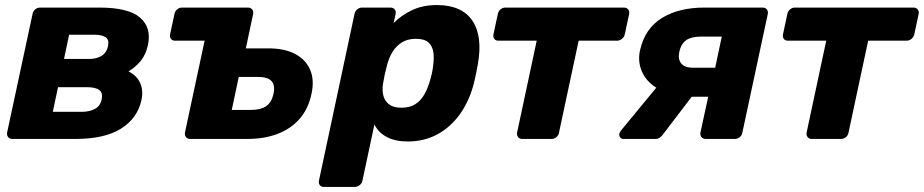

<svg xmlns="http://www.w3.org/2000/svg" viewBox="-20 -550 3657 760"><path d="M28.6 0Q18 0 12.3 -7.2Q6.5 -14.5 8.1 -25.1L108.9 -494.9Q110.9 -505.5 119.4 -512.8Q128 -520 138.6 -520H373.1Q489.5 -520 534.9 -479.9Q580.4 -439.8 565.5 -371.5Q557.7 -334.6 537.4 -309.5Q517 -284.4 488.7 -267.4Q510.9 -256.5 523.9 -239.6Q536.9 -222.7 541.2 -201.2Q545.5 -179.6 539.9 -153.7Q524.2 -82.1 459.6 -41.1Q395 0 277.5 0ZM189 -107.4H303.4Q334.2 -107.4 355.4 -118.7Q376.6 -130.1 382.3 -155.6Q387.9 -182.3 372.9 -193.6Q358 -204.9 324.1 -204.9H209.7ZM233.4 -316.6H332.6Q363 -316.6 382.6 -329.1Q402.1 -341.6 407.6 -367.1Q412.9 -393 397.6 -402.8Q382.4 -412.6 353 -412.6H253.7Z M732.6 0Q722 0 716.3 -7.2Q710.5 -14.5 712.1 -25.1L789.9 -388.9H672.8Q662.1 -388.9 656.7 -396.1Q651.3 -403.4 653.3 -414L670.6 -494.9Q672.6 -505.5 681.2 -512.8Q689.7 -520 700.4 -520H961.5Q972.1 -520 978.1 -512.8Q984 -505.5 982 -494.9L953.1 -358.5H1040.2Q1105.7 -358.9 1148.1 -336.5Q1190.4 -314.1 1207.7 -273.6Q1225.1 -233 1212.9 -178.4Q1200.9 -120 1166.5 -80.3Q1132.1 -40.6 1079.4 -20.3Q1026.6 0 958.5 0ZM897.4 -114.9H973.2Q1012 -114.9 1033.6 -129.7Q1055.1 -144.5 1062.5 -178.4Q1069.9 -211.5 1055.2 -228.5Q1040.5 -245.5 1001 -245.5H925.1Z M1262 190Q1251.4 190 1245.9 182.8Q1240.5 175.5 1242.5 164.9L1383.3 -494.9Q1385.3 -505.5 1393.8 -512.8Q1402.4 -520 1413 -520H1525.6Q1536.2 -520 1542.2 -512.8Q1548.1 -505.5 1546.1 -494.9L1538 -458.5Q1568.1 -489.4 1610.8 -509.7Q1653.5 -530 1709.2 -530Q1758.9 -530 1793.7 -514.5Q1828.6 -499 1849.2 -469.1Q1869.9 -439.1 1875.7 -395.9Q1881.5 -352.6 1871.6 -296.7Q1868.4 -277.4 1864.7 -260Q1861 -242.6 1856.4 -222.6Q1838.6 -152.1 1801.7 -99.8Q1764.9 -47.5 1712.3 -18.8Q1659.7 10 1594.2 10Q1544.7 10 1511.6 -7.4Q1478.4 -24.8 1462 -57.1L1414.7 164.9Q1412.7 175.5 1403.7 182.8Q1394.6 190 1384 190ZM1568.4 -123.6Q1602.4 -123.6 1624.1 -137.7Q1645.8 -151.9 1659.4 -175.7Q1673.1 -199.6 1681.4 -228.9Q1686 -243.9 1689.6 -260Q1693.3 -276.1 1694.6 -291.1Q1698.9 -320.4 1695.2 -344.3Q1691.5 -368.1 1675.7 -382.3Q1659.9 -396.4 1625.9 -396.4Q1593.2 -396.4 1570.4 -381.9Q1547.5 -367.4 1533.4 -344.1Q1519.4 -320.8 1512.5 -294.1Q1507.2 -274.8 1503.3 -256.7Q1499.4 -238.6 1496.1 -218.6Q1492.2 -193.6 1497.3 -172.1Q1502.4 -150.6 1519.7 -137.1Q1537.1 -123.6 1568.4 -123.6Z M2047.3 0Q2036.6 0 2030.9 -7.2Q2025.1 -14.5 2026.8 -25.1L2104.5 -388.9H1952.8Q1942.1 -388.9 1936.7 -396.1Q1931.3 -403.4 1933.3 -414L1950.6 -494.9Q1952.6 -505.5 1961.2 -512.8Q1969.7 -520 1980.4 -520H2449.9Q2460.5 -520 2466.4 -512.8Q2472.4 -505.5 2470.4 -494.9L2453 -414Q2451 -403.4 2441.9 -396.1Q2432.9 -388.9 2422.2 -388.9H2270.5L2192.7 -25.1Q2191.1 -14.5 2182.4 -7.2Q2173.6 0 2163 0Z M2773 0Q2762.4 0 2756.6 -7.2Q2750.9 -14.5 2752.5 -25.1L2783.3 -167.1H2699.6L2700.6 -172.1Q2632.9 -172.1 2587.2 -197.3Q2541.5 -222.5 2522.3 -263.8Q2503.1 -305 2513.6 -351.6Q2532.9 -437.1 2599.8 -478.6Q2666.6 -520 2768.5 -520H2998.7Q3009.4 -520 3015.3 -512.8Q3021.2 -505.5 3019.2 -494.9L2918.5 -25.1Q2916.9 -14.5 2908.1 -7.2Q2899.4 0 2888.7 0ZM2448.5 0Q2439.3 0 2434.8 -6Q2430.3 -12 2431.3 -20Q2432.3 -22.8 2433.8 -26.5Q2435.4 -30.3 2438.9 -34.4L2583.6 -209.8L2731.6 -184.8L2602 -15Q2597.2 -8.8 2590.2 -4.4Q2583.1 0 2575.1 0ZM2723.7 -282H2810.9L2837.1 -405.1H2753.7Q2717.2 -405.1 2696.8 -391.3Q2676.4 -377.4 2669 -345.4Q2662.7 -317.1 2675.9 -299.6Q2689.1 -282 2723.7 -282Z M3193.3 0Q3182.6 0 3176.9 -7.2Q3171.1 -14.5 3172.8 -25.1L3250.5 -388.9H3098.8Q3088.1 -388.9 3082.7 -396.1Q3077.3 -403.4 3079.3 -414L3096.6 -494.9Q3098.6 -505.5 3107.2 -512.8Q3115.7 -520 3126.4 -520H3595.9Q3606.5 -520 3612.4 -512.8Q3618.4 -505.5 3616.4 -494.9L3599 -414Q3597 -403.4 3587.9 -396.1Q3578.9 -388.9 3568.2 -388.9H3416.5L3338.7 -25.1Q3337.1 -14.5 3328.4 -7.2Q3319.6 0 3309 0Z"/></svg>

Font: Rubik Light
Style: Italic
Weight: 300
Italic angle: -12°
Designer: Hubert and Fischer
Foundry: Hubert and Fischer
Version: Version 2.300;gftools[0.9.30]